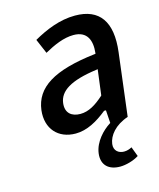

<svg xmlns="http://www.w3.org/2000/svg" viewBox="-108 -580 719 866"><g transform="rotate(-15 251.5 -147.5)"><path d="M356 -242 361 -243 346 -125 345 -123C307 -89 273 -68 234 -68C194 -68 165 -89 171 -136C178 -189 229 -225 356 -242ZM191 12C244 12 293 -16 339 -53L340 -54H349L353 6L350 8C317 29 274 72 267 125C260 180 294 208 346 208C372 208 410 198 434 182L417 137C406 143 394 147 380 147C356 147 333 132 337 100C342 62 374 21 436 0L472 -293C489 -431 439 -503 324 -503C253 -503 186 -475 128 -442L157 -374C202 -399 249 -420 295 -420C360 -420 376 -372 370 -317L369 -312H365C170 -289 81 -233 68 -130C58 -45 109 12 191 12Z"/></g></svg>

Font: Falling Sky
Style: LightObl
Weight: 400
Designer: Paul D. Hunt
Foundry: Adobe Systems Incorporated
Version: Version 1.02